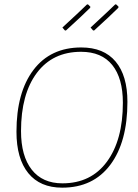

<svg xmlns="http://www.w3.org/2000/svg" viewBox="-20 -861 639 886"><path d="M398 -734Q489 -818 512 -841L517 -840L527 -830L526 -825Q491 -790 414 -720L409 -721ZM268 -734Q359 -818 382 -841L387 -840L397 -830L396 -825Q361 -790 284 -720L279 -721ZM355 -642Q459 -642 513.5 -577Q568 -512 568 -391Q568 -206 489 -100.5Q410 5 267 5Q165 5 110.5 -62Q56 -129 56 -253Q56 -435 134.5 -538.5Q213 -642 355 -642ZM354 -622Q223 -622 150 -524.5Q77 -427 77 -256Q77 -141 126.5 -78Q176 -15 268 -15Q400 -15 473.5 -115Q547 -215 547 -387Q547 -500 498 -561Q449 -622 354 -622Z"/></svg>

Font: Alegreya Sans SC Thin
Style: Italic
Weight: 100
Italic angle: -7°
Designer: Juan Pablo del Peral
Foundry: Huerta Tipografica
Version: Version 2.007